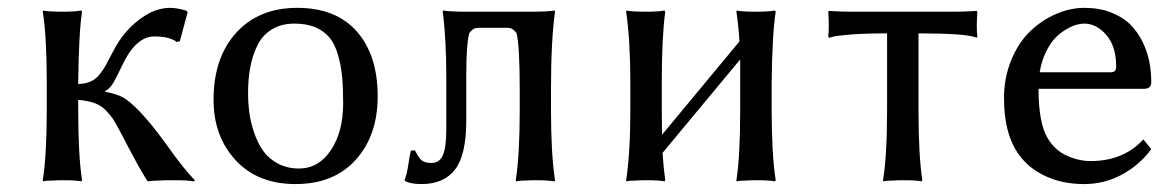

<svg xmlns="http://www.w3.org/2000/svg" viewBox="-20 -459 2993 489"><path d="M99.1 -250Q99.1 -366.2 88.9 -429.2L89.8 -432.1Q104 -429.2 139.2 -429.2Q154.3 -429.2 166.3 -429.9Q178.2 -430.7 182.6 -431.6L187 -432.1L189 -429.2Q180.7 -376.5 179.2 -250V-245.1Q197.8 -245.6 210.9 -251.5Q224.1 -257.3 233.6 -269.3Q243.2 -281.2 249.5 -293Q255.9 -304.7 265.4 -323Q274.9 -341.3 283.2 -354Q306.2 -389.2 341.6 -414.1Q377 -439 413.1 -439Q430.2 -439 454.1 -432.1L458 -428.2L438 -354L430.2 -352.1Q412.1 -366.2 372.1 -366.2Q342.8 -366.2 316.9 -335Q303.7 -318.8 291.7 -293.5Q279.8 -268.1 270 -250.5Q260.3 -232.9 248 -227.1V-225.1Q281.7 -219.7 301.8 -205.6Q321.8 -191.4 351.1 -158.2Q377.4 -128.4 411.9 -79.8Q446.3 -31.2 476.1 0L474.1 2.9Q460.9 0 421.9 0Q378.9 0 356 2.9Q341.3 -20.5 330.6 -39.8Q319.8 -59.1 308.3 -81.3Q296.9 -103.5 292 -112.8Q290 -116.7 285.6 -124.5Q274.4 -146 267.8 -156Q261.2 -166 249 -178.5Q236.8 -190.9 220 -196.8Q203.1 -202.6 179.2 -204.6V-179.2Q179.2 -63.5 189 0L187 2.9Q173.3 0 139.2 0Q123.5 0 111.3 1Q98.6 1 94.2 2L89.8 2.9L88.9 0Q99.1 -63.5 99.1 -179.2Z M730 -398.9Q696.3 -398.9 672.1 -384Q647.9 -369.1 635.3 -342.8Q622.6 -316.4 617.2 -286.9Q611.8 -257.3 611.8 -222.2Q611.8 -196.8 615 -172.4Q618.2 -147.9 627.2 -121.3Q636.2 -94.7 650.1 -75Q664.1 -55.2 687.7 -42.5Q711.4 -29.8 741.7 -29.8Q791.5 -29.8 822.8 -76.7Q854 -123.5 854 -195.8Q854 -235.4 851.3 -263.9Q848.6 -292.5 840.8 -319.3Q833 -346.2 819.6 -362.8Q806.2 -379.4 783.7 -389.2Q761.2 -398.9 730 -398.9ZM523.9 -205.1Q523.9 -312 581.5 -375.5Q639.2 -439 736.8 -439Q835.9 -439 888.9 -378.7Q941.9 -318.4 941.9 -213.9Q941.9 -113.8 886 -52Q830.1 9.8 732.9 9.8Q636.2 9.8 580.1 -51Q523.9 -111.8 523.9 -205.1Z M1167.5 -150.9Q1167.5 -64.9 1139.2 -27.6Q1110.8 9.8 1053.7 9.8Q1025.4 9.8 1011.7 2L1010.3 -1Q1015.6 -11.2 1019.8 -38.8Q1023.9 -66.4 1026.4 -75.2L1036.6 -76.2Q1047.4 -55.7 1053.7 -50.8Q1062.5 -43.9 1078.6 -43.9Q1099.1 -43.9 1107.9 -63.7Q1116.7 -83.5 1116.7 -129.9V-258.8Q1116.7 -362.8 1107.4 -429.2L1108.4 -432.1Q1131.3 -429.2 1165.5 -429.2H1340.3Q1355.5 -429.2 1368.7 -429.9Q1381.8 -430.7 1387.2 -431.6L1392.6 -432.1L1393.6 -429.2Q1383.3 -357.9 1383.3 -229V-179.2Q1383.3 -66.4 1393.6 0L1391.6 2.9Q1377.4 0 1343.3 0Q1327.6 0 1315.4 1Q1303.2 1 1298.8 2L1294.4 2.9L1293.5 0Q1303.7 -63.5 1303.7 -179.2V-229Q1303.7 -345.7 1295.4 -375Q1289.6 -382.3 1284.7 -385.3Q1279.8 -388.2 1269.5 -388.2H1201.7Q1190.9 -388.2 1186 -385.3Q1181.2 -382.3 1175.3 -375Q1167.5 -347.7 1167.5 -266.1Z M1665.5 -250V-180.2Q1665.5 -135.3 1666 -115.7L1863.3 -353.5Q1860.8 -394.5 1855.5 -429.2L1856.4 -432.1Q1870.1 -429.2 1905.3 -429.2Q1920.4 -429.2 1932.6 -429.9Q1944.8 -430.7 1949.2 -431.6L1953.6 -432.1L1955.6 -429.2Q1946.8 -373 1945.3 -250V-179.2Q1945.3 -66.4 1955.6 0L1953.6 2.9Q1939.5 0 1905.3 0Q1889.6 0 1877.4 1Q1865.2 1 1860.8 2L1856.4 2.9L1855.5 0Q1865.2 -60.1 1865.2 -179.2V-250V-307.6L1667.5 -69.8Q1669.9 -30.8 1674.3 0L1672.4 2.9Q1658.7 0 1624.5 0Q1608.9 0 1596.7 1Q1584.5 1 1580.1 2L1575.7 2.9L1574.7 0Q1585.4 -69.3 1585.4 -180.2V-249Q1585.4 -356 1574.7 -429.2L1575.7 -432.1Q1589.4 -429.2 1624.5 -429.2Q1639.6 -429.2 1651.6 -429.9Q1663.6 -430.7 1668 -431.6L1672.4 -432.1L1674.3 -429.2Q1665.5 -364.7 1665.5 -250Z M2239.3 -374Q2183.6 -374 2146.7 -371.1Q2109.9 -368.2 2100.6 -365.2L2091.3 -362.8L2089.4 -366.2Q2092.3 -388.7 2089.4 -429.2L2091.3 -431.2Q2121.6 -429.2 2146 -429.2H2412.1Q2437 -429.2 2467.3 -431.2L2469.2 -429.2Q2466.3 -388.7 2469.2 -366.2L2467.3 -362.8Q2443.8 -374 2319.3 -374V-180.2Q2319.3 -63.5 2329.1 0L2327.1 2.9Q2313.5 0 2279.3 0Q2263.7 0 2251.5 1Q2238.8 1 2234.4 2L2230 2.9L2229 0Q2239.3 -63.5 2239.3 -180.2Z M2892.1 -104 2912.1 -79.1Q2882.3 -38.6 2837.6 -14.4Q2793 9.8 2740.7 9.8Q2690.4 9.8 2649.2 -7.6Q2607.9 -24.9 2582 -56.2Q2537.1 -109.4 2537.1 -209Q2537.1 -261.7 2555.7 -306.4Q2574.2 -351.1 2603.8 -379.4Q2633.3 -407.7 2669.4 -423.3Q2705.6 -439 2741.7 -439Q2779.8 -439 2809.8 -427.2Q2839.8 -415.5 2858.6 -396.7Q2877.4 -377.9 2889.9 -352.5Q2902.3 -327.1 2907.2 -302Q2912.1 -276.9 2912.1 -250Q2912.1 -232.9 2894 -232.9H2625Q2625 -144.5 2648.9 -106Q2667.5 -75.7 2697.5 -62.3Q2727.5 -48.8 2757.8 -48.8Q2841.3 -48.8 2892.1 -104ZM2627.9 -274.9H2809.1Q2822.8 -274.9 2822.8 -289.1Q2822.8 -341.3 2797.6 -370.1Q2772.5 -398.9 2741.7 -398.9Q2733.4 -398.9 2722.7 -396.2Q2711.9 -393.6 2696.8 -385Q2681.6 -376.5 2668.7 -363.5Q2655.8 -350.6 2644.3 -327.4Q2632.8 -304.2 2627.9 -274.9Z"/></svg>

Font: Linux Biolinum
Style: Regular
Weight: 400
Designer: Philipp H. Poll
Foundry: Philipp H. Poll
Version: Version 0.6.4